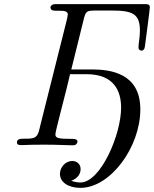

<svg xmlns="http://www.w3.org/2000/svg" viewBox="-20 -703 745 929"><path d="M62 -14C62 -4 70 -1 80 -1C115 -1 103 -3 196 -3C262 -3 306 0 328 0C335 0 340 0 342 -1C347 -2 355 -10 355 -18C355 -25 349 -31 332 -31H327C261 -31 248 -35 248 -53C248 -70 303 -270 319 -344H399C533 -344 566 -261 566 -182C566 -52 467 180 369 180C354 180 340 177 326 172V171C356 160 370 138 370 115C370 91 352 76 330 76C295 76 270 108 270 138C270 179 311 206 369 206C515 206 659 8 659 -174C659 -350 513 -367 424 -367H325L376 -573C395 -649 390 -652 444 -652H522C621 -652 657 -636 657 -555C657 -523 650 -490 650 -474C650 -460 662 -458 665 -458C672 -458 679 -463 681 -477C681 -477 705 -658 705 -667C705 -683 695 -683 678 -683H248C233 -683 224 -675 224 -666C224 -663 226 -660 228 -657C233 -651 245 -651 259 -651H265C286 -651 308 -651 308 -633C308 -622 297 -583 291 -558L176 -100C171 -82 168 -51 151 -40C139 -32 121 -32 105 -32H100C79 -32 62 -31 62 -14Z"/></svg>

Font: CMU Serif
Style: Italic
Weight: 500
Italic angle: -14.04°
Version: Version 0.7.0